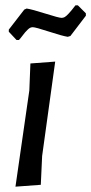

<svg xmlns="http://www.w3.org/2000/svg" viewBox="-20 -696 342 720"><path d="M272 -676 302 -646V-637L244 -561L234 -558Q214 -561 163.5 -577.5Q113 -594 103 -594Q98 -594 93.5 -592Q89 -590 83.5 -584.5Q78 -579 74 -574.5Q70 -570 63 -560.5Q56 -551 51 -546H42L13 -577V-585L71 -660L80 -664Q100 -661 150.5 -645Q201 -629 211 -629Q217 -629 222.5 -632Q228 -635 236.5 -644Q245 -653 248 -657Q251 -661 263 -676ZM187 -465 138 -111 133 -3 38 4 90 -357 94 -458Z"/></svg>

Font: Alegreya Sans Medium
Style: Italic
Weight: 500
Italic angle: -7°
Designer: Juan Pablo del Peral
Foundry: Huerta Tipografica
Version: Version 2.007